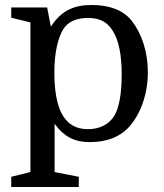

<svg xmlns="http://www.w3.org/2000/svg" viewBox="-20 -570 659 770"><path d="M199 -74C238 -19 283 0 340 0C410 0 464 -22 501 -65C545 -116 573 -195 573 -280C573 -363 548 -436 508 -487C473 -531 416 -550 348 -550C280 -550 227 -530 184 -463L169 -540H25V-499L102 -480V120L25 139V180H296V139L199 120ZM198 -279C198 -358 212 -416 233 -452C252 -483 287 -498 332 -498C383 -498 412 -480 433 -445C456 -408 468 -351 468 -272C468 -195 458 -132 434 -99C413 -70 378 -52 333 -52C284 -52 254 -72 233 -105C210 -141 198 -200 198 -279Z"/></svg>

Font: Domine
Style: Regular
Weight: 400
Designer: Pablo Impallari, Rodrigo Fuenzalida, Brenda Gallo
Foundry: Pablo Impallari, Rodrigo Fuenzalida, Brenda Gallo
Version: Version 2.000